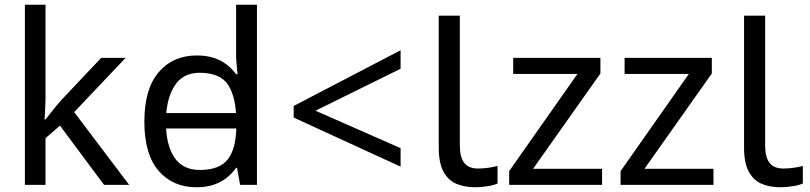

<svg xmlns="http://www.w3.org/2000/svg" viewBox="-20 -780 3417 810"><path d="M172 -363Q172 -347 170.5 -321Q169 -295 168 -276H172Q178 -284 190 -299Q202 -314 214.5 -329.5Q227 -345 236 -355L407 -536H510L293 -307L525 0H419L233 -250L172 -197V0H85V-760H172Z M638 -238V-303H1014V-238ZM809 10Q709 10 649 -59.5Q589 -129 589 -267Q589 -405 649.5 -475.5Q710 -546 810 -546Q852 -546 883 -535.5Q914 -525 937 -507Q960 -489 976 -467H982Q981 -480 978.5 -505.5Q976 -531 976 -546V-760H1064V0H993L980 -72H976Q960 -49 937 -30.5Q914 -12 882.5 -1Q851 10 809 10ZM823 -63Q908 -63 942.5 -109.5Q977 -156 977 -250V-266Q977 -366 944 -419.5Q911 -473 822 -473Q751 -473 715.5 -416.5Q680 -360 680 -265Q680 -169 715.5 -116Q751 -63 823 -63Z M1219 -284V-333L1670 -568V-490L1311 -313L1670 -155V-77Z M1984 10Q1940 10 1905.5 -4.5Q1871 -19 1851 -55.5Q1831 -92 1831 -157V-714H1920V-165Q1920 -117 1938.5 -93Q1957 -69 1997 -69Q2019 -69 2042.5 -72.5Q2066 -76 2079 -80V-6Q2065 1 2037.5 5.5Q2010 10 1984 10Z M2520 0H2128V-58L2416 -468H2145V-536H2513V-470L2229 -68H2520Z M2990 0H2598V-58L2886 -468H2615V-536H2983V-470L2699 -68H2990Z M3272 10Q3228 10 3193.5 -4.5Q3159 -19 3139 -55.5Q3119 -92 3119 -157V-714H3208V-165Q3208 -117 3226.5 -93Q3245 -69 3285 -69Q3307 -69 3330.5 -72.5Q3354 -76 3367 -80V-6Q3353 1 3325.5 5.5Q3298 10 3272 10Z"/></svg>

Font: hexuoriya05
Style: Book
Weight: 400
Designer: Jelle Bosma - Monotype Design Team
Foundry: Monotype Imaging Inc.
Version: Version 2.003